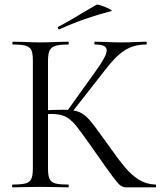

<svg xmlns="http://www.w3.org/2000/svg" viewBox="-20 -804 697 824"><path d="M377 -168Q328 -238 306 -265Q284 -292 261 -303.5Q238 -315 199 -315Q186 -315 175 -314Q164 -313 156 -312L155 -330Q218 -333 253 -333Q296 -333 319 -323.5Q342 -314 362.5 -291Q383 -268 427 -206L440 -188Q487 -121 516 -86.5Q545 -52 576.5 -32.5Q608 -13 648 -12Q650 -12 650 -6Q650 0 648 0H522Q508 0 497.5 -7.5Q487 -15 463 -47Q439 -79 377 -168ZM34 -12Q72 -12 90 -17Q108 -22 114.5 -36.5Q121 -51 121 -81V-544Q121 -574 115 -588Q109 -602 91 -607.5Q73 -613 35 -613Q33 -613 33 -619Q33 -625 35 -625L84 -624Q126 -622 152 -622Q181 -622 225 -624L273 -625Q275 -625 275 -619Q275 -613 273 -613Q235 -613 217 -607Q199 -601 192.5 -586.5Q186 -572 186 -542V-81Q186 -51 192.5 -36.5Q199 -22 216.5 -17Q234 -12 273 -12Q275 -12 275 -6Q275 0 273 0Q242 0 224 -1L152 -2L84 -1Q66 0 34 0Q32 0 32 -6Q32 -12 34 -12ZM267 -326 393 -502Q438 -564 438 -588Q438 -601 425.5 -607Q413 -613 387 -613Q385 -613 385 -619Q385 -625 387 -625L430 -624Q468 -622 501 -622Q535 -622 571 -624L607 -625Q610 -625 610 -619Q610 -613 607 -613Q554 -613 514.5 -587.5Q475 -562 429 -501L285 -317ZM234 -678Q230 -678 228.5 -682.5Q227 -687 230 -689Q273 -711 333 -748Q373 -772 393 -783Q397 -786 416.5 -779.5Q436 -773 450.5 -765Q465 -757 457 -756Q339 -726 235 -678Z"/></svg>

Font: Cormorant Infant
Style: Regular
Weight: 400
Designer: Christian Thalmann (Catharsis Fonts)
Foundry: Catharsis Fonts
Version: Version 4.000